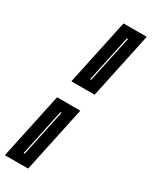

<svg xmlns="http://www.w3.org/2000/svg" viewBox="-259 -801 832 1052"><g transform="rotate(30 156.5 -275.0)"><path d="M95 -332.5 184 -750H331L242 -332.5ZM178 -393.5H185L248 -688.5H241ZM-18 200 71 -217.5H218L129 200ZM65 139H72L134.5 -156H127.5Z"/></g></svg>

Font: Tourney Thin ExtraBold
Style: Italic
Weight: 800
Italic angle: -12°
Version: Version 1.015